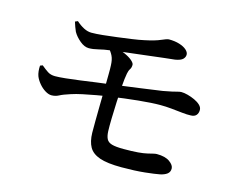

<svg xmlns="http://www.w3.org/2000/svg" viewBox="-96 -839 1193 971"><g transform="rotate(15 500.0 -353.5)"><path d="M611 -10Q536 -10 496 -24Q456 -38 440 -66.5Q424 -95 423 -140Q423 -163 423 -201Q423 -239 424 -282.5Q425 -326 425.5 -368.5Q426 -411 426.5 -444.5Q427 -478 426 -494Q425 -524 416 -542.5Q407 -561 392 -577L415 -588Q448 -583 474.5 -571.5Q501 -560 516 -547Q531 -534 531 -525Q531 -510 524.5 -500.5Q518 -491 515 -475Q510 -449 507 -408.5Q504 -368 502 -322Q500 -276 499 -235.5Q498 -195 499 -169Q500 -144 507.5 -129Q515 -114 535.5 -108Q556 -102 597 -102Q643 -102 672.5 -104.5Q702 -107 720.5 -111.5Q739 -116 749.5 -118.5Q760 -121 767 -121Q811 -121 834.5 -104Q858 -87 858 -69Q858 -51 845 -41Q832 -31 809 -26Q784 -21 732.5 -15.5Q681 -10 611 -10ZM174 -270Q159 -270 141 -281Q123 -292 108 -310Q93 -328 86 -346Q82 -357 80.5 -371Q79 -385 80 -400L93 -405Q112 -389 128 -378.5Q144 -368 167 -368Q187 -368 221 -371.5Q255 -375 296 -380.5Q337 -386 379 -392Q421 -398 457 -402Q532 -412 602.5 -421.5Q673 -431 713 -437Q741 -442 758.5 -446Q776 -450 787 -453Q798 -456 806 -456Q820 -456 839 -451Q858 -446 876.5 -437.5Q895 -429 907 -417.5Q919 -406 919 -392Q919 -375 909.5 -364.5Q900 -354 881 -354Q863 -353 836 -356Q809 -359 779 -362Q749 -365 720 -365Q676 -365 605.5 -358Q535 -351 461 -340Q430 -336 394 -329.5Q358 -323 325 -316Q292 -309 268 -301Q230 -289 212.5 -279.5Q195 -270 174 -270ZM295 -549Q272 -549 248 -569Q224 -589 211 -612Q206 -623 201.5 -635.5Q197 -648 193 -661L207 -667Q227 -649 247.5 -638.5Q268 -628 288 -628Q312 -628 346.5 -631.5Q381 -635 419.5 -640Q458 -645 494 -650Q530 -655 557 -661Q610 -672 638 -684.5Q666 -697 676 -697Q707 -697 731 -689.5Q755 -682 768.5 -670Q782 -658 782 -645Q782 -632 771.5 -621.5Q761 -611 732 -606Q711 -604 676.5 -600Q642 -596 601.5 -591Q561 -586 521 -581.5Q481 -577 448.5 -573Q416 -569 399 -566Q373 -563 345 -556Q317 -549 295 -549Z"/></g></svg>

Font: Noto Serif JP ExtraLight SemiBold
Style: Regular
Weight: 600
Version: Version 2.003-H1;hotconv 1.1.1;makeotfexe 2.6.0